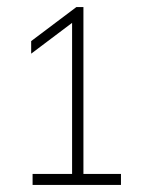

<svg xmlns="http://www.w3.org/2000/svg" viewBox="-20 -830 398 542"><path d="M72 -308V-339H183.5V-765.5L68 -678.5V-714L195.5 -810H215.5V-339H321.5V-308Z"/></svg>

Font: Encode Sans SmCnd Th
Style: Regular
Weight: 100
Width: 4
Designer: Multiple Designers
Foundry: Impallari Type
Version: Version 3.002; ttfautohint (v1.8.3) -l 8 -r 50 -G 200 -x 14 